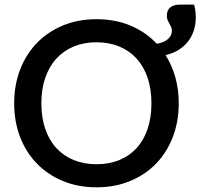

<svg xmlns="http://www.w3.org/2000/svg" viewBox="-20 -812 896 840"><path d="M402 -93.5Q457.5 -93.5 502 -111.8Q546.5 -130 577.8 -164.2Q609 -198.5 625.8 -248Q642.5 -297.5 642.5 -360Q642.5 -422 625.8 -471.5Q609 -521 577.8 -555.5Q546.5 -590 502 -608.5Q457.5 -627 402 -627Q347 -627 302.5 -608.5Q258 -590 226.5 -555.5Q195 -521 178 -471.5Q161 -422 161 -360Q161 -297.5 178 -248Q195 -198.5 226.5 -164.2Q258 -130 302.5 -111.8Q347 -93.5 402 -93.5ZM829 -792Q832.5 -781 834.5 -766.2Q836.5 -751.5 836.5 -736Q836.5 -705.5 828 -679Q819.5 -652.5 803 -631Q786.5 -609.5 761.8 -594Q737 -578.5 704.5 -570.5Q732.5 -526.5 747.2 -473.5Q762 -420.5 762 -360Q762 -280 736 -212.5Q710 -145 662.8 -96.2Q615.5 -47.5 549.2 -20Q483 7.5 402 7.5Q321.5 7.5 255.2 -20Q189 -47.5 141.5 -96.2Q94 -145 68 -212.5Q42 -280 42 -360Q42 -440 68 -507.5Q94 -575 141.5 -624Q189 -673 255.2 -700.5Q321.5 -728 402 -728Q484.5 -728 551.5 -699.8Q618.5 -671.5 666 -620.5Q698 -626 715 -641.2Q732 -656.5 732 -677.5Q732 -687.5 728.5 -694.5Q725 -701.5 721 -708.5Q717 -715.5 713.5 -723.5Q710 -731.5 710 -743.5Q710 -792 771 -792Z"/></svg>

Font: Lato 2
Style: Regular
Weight: 600
Designer: Lukasz Dziedzic with Adam Twardoch and Botio Nikoltchev
Foundry: tyPoland Lukasz Dziedzic
Version: Version 2.015; 2015-08-06; http://www.latofonts.com/